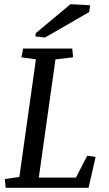

<svg xmlns="http://www.w3.org/2000/svg" viewBox="-20 -891 517 911"><path d="M400.4 0H6.8L2.9 -41.5L71.8 -51.3L150.4 -609.4L81.5 -619.1L89.8 -660.6H322.8L326.7 -619.1L243.2 -609.4L164.1 -48.3H340.3L394 -152.3L433.6 -146.5ZM149.9 -733.9 314.5 -871.1 407.7 -866.2 403.3 -834 193.4 -712.9 147.5 -718.3Z"/></svg>

Font: Noticia Text
Style: Italic
Weight: 400
Italic angle: -8°
Designer: JM Sole
Foundry: JM Sole
Version: Version 1.003